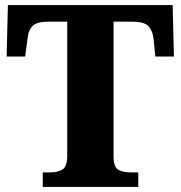

<svg xmlns="http://www.w3.org/2000/svg" viewBox="-20 -734 709 754"><path d="M148 0V-57H178Q207 -57 225.5 -68.5Q244 -80 244 -122V-649H170Q125 -649 108 -632Q91 -615 88 -582L79 -512H6L11 -714H658L663 -512H590L583 -582Q579 -615 562 -632Q545 -649 500 -649H426V-120Q426 -78 444.5 -67.5Q463 -57 492 -57H523V0Z"/></svg>

Font: Noto Serif ExtraBold
Style: Regular
Weight: 800
Designer: Monotype Design Team
Foundry: Monotype Imaging Inc.
Version: Version 2.014